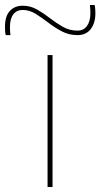

<svg xmlns="http://www.w3.org/2000/svg" viewBox="-91 -751 403 771"><path d="M100 0V-530H120V0ZM-68 -610Q-70 -618 -70.5 -627Q-71 -636 -71 -643Q-71 -686 -51.5 -707Q-32 -728 0 -728Q31 -728 57.5 -713Q84 -698 109 -678.5Q134 -659 161 -643.5Q188 -628 220 -628Q245 -628 258.5 -647Q272 -666 272 -698Q272 -705 271.5 -713.5Q271 -722 270 -731H289Q291 -722 291.5 -713Q292 -704 292 -697Q292 -659 273.5 -634.5Q255 -610 220 -610Q186 -610 157.5 -625Q129 -640 103 -660Q77 -680 52 -695.5Q27 -711 0 -711Q-24 -711 -37.5 -693.5Q-51 -676 -51 -643Q-51 -624 -49 -610Z"/></svg>

Font: Georama Extended Thin
Style: Regular
Weight: 100
Width: 7
Designer: Jean-Baptiste Levee
Foundry: Production Type
Version: Version 1.000